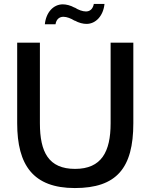

<svg xmlns="http://www.w3.org/2000/svg" viewBox="-20 -938 761 972"><path d="M67 -314C67 -102 148 14 359 14C570 14 655 -87 655 -314V-722H540V-314C540 -170 494 -83 360 -83C226 -83 182 -168 182 -314V-722H67ZM207 -815H261C265 -841 281 -853 301 -853C318 -853 339 -845 358 -833V-899C337 -911 315 -916 298 -916C250 -916 213 -875 207 -815ZM509 -918H455C450 -892 435 -880 415 -880C398 -880 376 -888 358 -900V-834C379 -822 401 -817 418 -817C465 -817 503 -858 509 -918Z"/></svg>

Font: Perun Medium
Style: Regular
Weight: 500
Foundry: Copyright (c) Stefan Peev, Context Ltd, 2016
Version: Version 1.089